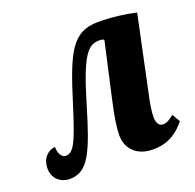

<svg xmlns="http://www.w3.org/2000/svg" viewBox="-103 -653 782 770"><g transform="rotate(-20 287.5 -268.0)"><path d="M426 10C497 10 536 -26 564 -60L544 -94C525 -79 514 -71 496 -71C480 -71 470 -86 470 -111C470 -137 476 -171 485 -211L552 -528C504 -539 451 -546 390 -546C280 -546 246 -468 186 -276C136 -115 119 -86 87 -86C66 -86 57 -113 58 -134C35 -134 0 -112 0 -63C0 -21 30 7 71 7C149 7 180 -63 238 -259C294 -447 324 -475 371 -475C380 -475 386 -474 391 -470L337 -229C323 -166 316 -121 316 -91C316 -29 358 10 426 10Z"/></g></svg>

Font: Noto Serif Condensed Extra
Style: Italic
Weight: 800
Width: 3
Italic angle: -12°
Designer: Monotype Design Team
Foundry: Monotype Imaging Inc.
Version: Version 1.901